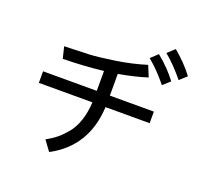

<svg xmlns="http://www.w3.org/2000/svg" viewBox="-151 -1044 1303 1250"><g transform="rotate(20 500.0 -419.0)"><path d="M96.7 -363.3V-443.4H468.8V-581.1Q335 -565.4 189.5 -563.5L169.9 -643.6Q283.2 -646.5 342.8 -649.4Q402.3 -652.3 513.7 -668.9Q625 -685.5 725.6 -716.8L756.8 -640.6Q667 -612.3 559.6 -593.8V-443.4H864.3V-363.3H558.6Q544.9 -85.9 313.5 37.1L262.7 -32.2Q301.8 -53.7 330.6 -76.7Q359.4 -99.6 392.1 -138.2Q424.8 -176.8 444.3 -233.9Q463.9 -291 467.8 -363.3ZM810.5 -830.1 859.4 -875Q939.5 -808.6 994.1 -735.4L945.3 -691.4Q880.9 -771.5 810.5 -830.1ZM719.7 -761.7 767.6 -806.6Q850.6 -738.3 903.3 -667L854.5 -623Q790 -703.1 719.7 -761.7Z"/></g></svg>

Font: Gothic A1 Medium
Style: Regular
Weight: 500
Designer: HanYang I&C Co.,Ltd.
Foundry: HanYang I&C Co.,Ltd.
Version: Version 2.50